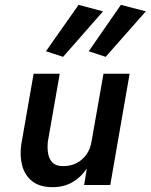

<svg xmlns="http://www.w3.org/2000/svg" viewBox="-20 -765 623 794"><path d="M241 -530 406 -718 305 -745 170 -553ZM417 -530 583 -718 480 -745 347 -553ZM178 -180 227 -460H119L68 -168Q61 -120 72 -79.5Q83 -39 114 -15Q145 9 197 9Q244 9 279.5 -11.5Q315 -32 339 -68L328 0H436L516 -460H408L358 -177Q353 -148 337 -125.5Q321 -103 296.5 -90.5Q272 -78 241 -78Q212 -78 197.5 -92.5Q183 -107 179 -130.5Q175 -154 178 -180Z"/></svg>

Font: Jost Medium
Style: Italic
Weight: 500
Italic angle: -5°
Version: Version 3.710